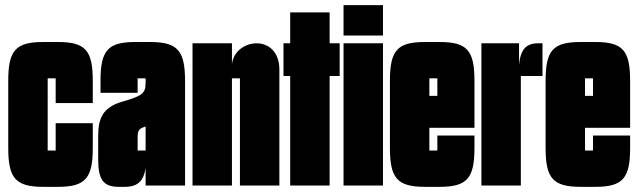

<svg xmlns="http://www.w3.org/2000/svg" viewBox="-20 -720 2477 745"><path d="M196 -136H165V-416H196V-320H340V-406C340 -524 312 -557 205 -557H148C40 -557 12 -524 12 -406V-146C12 -29 40 5 148 5H205C312 5 340 -29 340 -146V-242H196Z M361 -102C361 -26 379 5 440 5H464C518 5 537 -21 545 -67V0H698V-406C698 -524 669 -557 562 -557H505C398 -557 370 -524 370 -406V-360H514V-416H545V-399C545 -356 531 -348 453 -325C377 -303 361 -258 361 -192ZM545 -136H514V-186C514 -213 518 -221 545 -229Z M1064 0V-450C1064 -521 1020 -552 976 -552C930 -552 884 -520 880 -469V-552H727V0H880V-416H911V0Z M1080 -425H1106V0H1259V-425H1298V-552H1259V-672H1106V-552H1080Z M1313 -582H1466V-700H1313ZM1466 -552H1313V0H1466Z M1677 -136H1646V-224H1821V-406C1821 -524 1793 -557 1686 -557H1629C1521 -557 1493 -524 1493 -406V-146C1493 -29 1521 5 1629 5H1686C1793 5 1821 -29 1821 -146V-194H1677ZM1677 -348H1646V-416H1677Z M2001 0V-425H2085V-552H2068C2022 -552 2000 -529 1994 -469V-552H1848V0Z M2281 -136H2250V-224H2425V-406C2425 -524 2397 -557 2290 -557H2233C2125 -557 2097 -524 2097 -406V-146C2097 -29 2125 5 2233 5H2290C2397 5 2425 -29 2425 -146V-194H2281ZM2281 -348H2250V-416H2281Z"/></svg>

Font: Queering Heavy
Style: Bold
Weight: 900
Designer: Adam Naccarato
Foundry: adamnac
Version: Version 2.000;hotconv 1.0.109;makeotfexe 2.5.65596